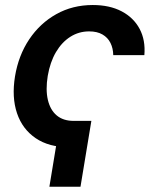

<svg xmlns="http://www.w3.org/2000/svg" viewBox="-20 -564 607 750"><path d="M336.9 -91.8 294.4 165.5H172.9L215.3 -91.8ZM251 11.2Q171.4 11.2 119.4 -24.2Q67.4 -59.6 46.4 -121.8Q25.4 -184.1 38.6 -265.6Q52.2 -347.7 94.2 -410.4Q136.2 -473.1 200 -508.8Q263.7 -544.4 342.3 -544.4Q408.2 -544.4 455.1 -519.8Q502 -495.1 525.4 -451.2Q548.8 -407.2 543.9 -348.6H422.4Q421.9 -375.5 411.4 -396.5Q400.9 -417.5 380.1 -429.4Q359.4 -441.4 328.1 -441.4Q288.1 -441.4 254.9 -420.4Q221.7 -399.4 198.7 -360.6Q175.8 -321.8 166.5 -267.6Q157.7 -213.4 167 -173.8Q176.3 -134.3 201.7 -113Q227.1 -91.8 267.6 -91.8Z"/></svg>

Font: Inter 20pt SemiBold
Style: Italic
Weight: 600
Italic angle: -9.3988°
Version: Version 4.001;git-66647c0bb